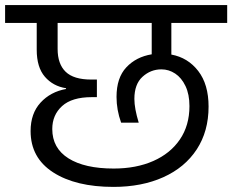

<svg xmlns="http://www.w3.org/2000/svg" viewBox="-47 -760 911 753"><path d="M625 -670V-546Q690 -534 730.5 -481.5Q771 -429 771 -342Q771 -245 724.5 -174Q678 -103 593.5 -65Q509 -27 398 -27Q250 -27 161.5 -84Q73 -141 73 -246Q73 -315 112 -357.5Q151 -400 212 -411V-414Q161 -422 129 -459Q97 -496 97 -565V-670H-27V-740H844V-670ZM548 -670H179V-568Q179 -509 210.5 -478.5Q242 -448 311 -448H333V-379H313Q235 -379 196.5 -344Q158 -309 158 -254Q158 -179 221.5 -139Q285 -99 399 -99Q487 -99 554 -128.5Q621 -158 658.5 -213Q696 -268 696 -344Q696 -390 680.5 -422.5Q665 -455 640 -471.5Q615 -488 586 -488Q544 -488 512 -459Q480 -430 480 -372Q480 -335 497 -279H428Q410 -329 410 -380Q410 -455 448.5 -496Q487 -537 548 -547Z"/></svg>

Font: Fz Poppins
Style: Regular
Weight: 400
Designer: Ninad Kale (Devanagari), Jonny Pinhorn (Latin)
Foundry: Indian Type Foundry
Version: Vit hóa bi Vntype.Com & FontZin.Com